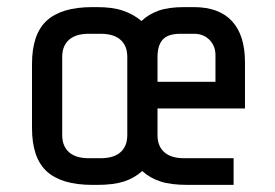

<svg xmlns="http://www.w3.org/2000/svg" viewBox="-20 -520 774 540"><path d="M380 -39Q358 -19 328.5 -9.5Q299 0 253 0H240Q153 0 111.5 -38Q70 -76 70 -160V-340Q70 -424 111.5 -462Q153 -500 240 -500H253Q297 -500 326 -490Q355 -480 378 -461Q398 -480 426 -490Q454 -500 498 -500H525Q596 -500 632.5 -460.5Q669 -421 669 -345V-215H423V-140Q423 -109 442 -92Q461 -75 498 -75H637V0H508Q461 0 431.5 -9.5Q402 -19 380 -39ZM263 -425H230Q193 -425 174 -408Q155 -391 155 -360V-140Q155 -109 174 -92Q193 -75 230 -75H263Q300 -75 319 -92Q338 -109 338 -140V-360Q338 -391 319 -408Q300 -425 263 -425ZM586 -290V-365Q586 -391 569 -408Q552 -425 526 -425H488Q452 -425 437.5 -408.5Q423 -392 423 -360V-290Z"/></svg>

Font: Share Tech
Style: Regular
Weight: 400
Designer: Ralph du Carrois
Foundry: Carrois Type Design
Version: Version 1.100